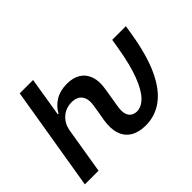

<svg xmlns="http://www.w3.org/2000/svg" viewBox="-147 -992 1265 1265"><g transform="rotate(-45 486.0 -359.5)"><path d="M22 0 142.6 -727.5H267.1L222.2 -452.6H229Q254.9 -499.5 299.8 -526.1Q344.7 -552.7 407.7 -552.7Q463.9 -552.7 502.2 -528.8Q540.5 -504.9 556.4 -459.2Q572.3 -413.6 561 -347.2L548.8 -272.5H421.4L430.2 -327.6Q439 -383.3 415.8 -414.1Q392.6 -444.8 341.8 -444.8Q308.1 -444.8 278.8 -430.2Q249.5 -415.5 229.2 -387.9Q209 -360.4 202.1 -319.8L149.4 0ZM581.1 9.8Q517.1 9.8 474.9 -15.6Q432.6 -41 415.8 -90.8Q398.9 -140.6 411.1 -213.4L421.4 -272.5H548.8L539.1 -213.4Q531.2 -167.5 540 -142.1Q548.8 -116.7 566.9 -106.7Q585 -96.7 605 -96.7Q647.5 -96.7 686.3 -136.7Q725.1 -176.8 757.3 -261.5Q789.6 -346.2 812 -480.5L822.8 -545.9H950.2L939.5 -480.5Q911.6 -311.5 861.3 -203.1Q811 -94.7 740.2 -42.5Q669.4 9.8 581.1 9.8Z"/></g></svg>

Font: Inter SemiBold
Style: Italic
Weight: 600
Italic angle: -9.3988°
Designer: Rasmus Andersson
Foundry: rsms
Version: Version 4.001;git-66647c0bb